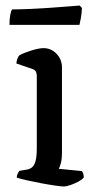

<svg xmlns="http://www.w3.org/2000/svg" viewBox="-20 -674 348 694"><path d="M209.4 0Q201.6 0 179 -3.3Q156.4 -6.5 128.8 -11.7Q101.2 -16.9 76.8 -22.4Q52.4 -28 40.6 -32Q40.6 -39.5 43.9 -46.2Q47.2 -52.8 50 -56.4L77.7 -61.1Q88.7 -63.1 96.6 -69.9Q104.5 -76.6 108.8 -92.9Q113 -109.1 113 -139.1V-399.9Q113 -408.1 109.8 -414.8Q106.6 -421.5 97.4 -424.5L39.1 -444.6Q40.1 -455 43.4 -463Q46.6 -471 50 -474Q66.3 -483.1 93.6 -491.6Q121 -500 137.2 -500Q165 -500 184.5 -479.5Q204 -459 204 -429.8V-120.5Q204 -100 200.1 -84.8Q196.2 -69.7 192.4 -63.9L276.1 -55.6Q278.4 -52.4 280.6 -46.7Q282.9 -41 282.9 -33Q277.7 -25.4 263.7 -17.9Q249.8 -10.3 235 -5.2Q220.2 0 209.4 0ZM14.2 -584.1Q14.2 -605.7 17.2 -620.9Q20.2 -636 24.2 -640Q49 -640 84.5 -641.5Q120 -643 157 -645.5Q194.1 -648 224.1 -650.5Q254.2 -653 268.2 -654L276.2 -645Q275.2 -624.3 272.2 -608Q269.2 -591.6 267.2 -584.1Z"/></svg>

Font: Texturina Medium
Style: Regular
Weight: 500
Designer: Guillermo Torres Carreño
Foundry: Omnibus-Type
Version: Version 1.003